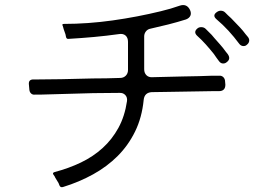

<svg xmlns="http://www.w3.org/2000/svg" viewBox="-20 -757 1040 771"><path d="M219 -12 215 -22 201 -45V-46L200 -47V-48L195 -55Q189 -63 199 -66Q256 -81 305 -104.5Q354 -128 392 -162.5Q430 -197 455.5 -243.5Q481 -290 490 -351Q492 -366 483 -375.5Q474 -385 459 -384Q432 -384 406 -383.5Q380 -383 354 -383L140 -377H120Q111 -376 105 -381.5Q99 -387 98 -396L96 -418Q94 -438 114 -438H134L226 -439L353 -442Q380 -442 407 -442.5Q434 -443 462 -444Q476 -444 485 -453Q494 -462 494 -476V-589Q494 -606 484 -614.5Q474 -623 457 -620Q407 -613 357.5 -608.5Q308 -604 257 -601Q247 -599 245 -609L243 -619L235 -642Q235 -645 234 -646L232 -653Q227 -661 237 -661Q333 -661 432.5 -675Q532 -689 626 -712Q647 -717 665.5 -722.5Q684 -728 701 -734Q730 -744 743 -717Q749 -704 744.5 -694Q740 -684 727 -679Q692 -668 656.5 -659Q621 -650 585 -642Q573 -640 566 -631Q559 -622 559 -611V-479Q559 -464 568 -455Q577 -446 592 -447L715 -450Q786 -451 833 -453H859Q870 -454 877 -447Q884 -440 884 -428L885 -417Q885 -391 859 -391H833L714 -389Q685 -388 653.5 -388Q622 -388 589 -387Q560 -385 557 -356Q550 -285 522.5 -229Q495 -173 452.5 -130.5Q410 -88 354 -57Q298 -26 233 -6Q223 -3 219 -12ZM940 -582Q920 -609 897.5 -633.5Q875 -658 849 -680Q832 -695 850 -708Q858 -714 866 -714Q877 -714 884 -707Q889 -702 895 -696Q901 -690 908 -684Q920 -671 932 -659Q944 -647 955 -634Q961 -626 966 -620Q971 -614 976 -608Q982 -600 980.5 -591.5Q979 -583 971 -577Q966 -572 958 -572Q947 -572 940 -582ZM859 -512Q854 -519 849 -525.5Q844 -532 839 -540Q823 -560 806.5 -578.5Q790 -597 771 -614Q756 -629 773 -643Q779 -648 788 -648Q799 -648 806 -641L830 -617Q835 -612 841 -604L864 -578Q867 -575 869.5 -571.5Q872 -568 875 -565Q881 -557 885.5 -551Q890 -545 895 -539Q908 -520 890 -507Q884 -502 876 -502Q866 -502 859 -512Z"/></svg>

Font: Higure Gothic
Style: Regular
Weight: 400
Designer: Yoshimichi Ohira
Foundry: Positype
Version: Version 1.000